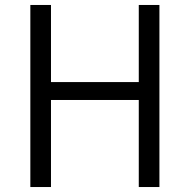

<svg xmlns="http://www.w3.org/2000/svg" viewBox="-20 -752 762 772"><path d="M102 -732H185V-422H538V-732H621V0H538V-350H185V0H102Z"/></svg>

Font: Source Han Sans CN Normal
Style: Regular
Weight: 350
Designer: Ryoko NISHIZUKA 西塚涼子 (kana, bopomofo & ideographs); Paul D. Hunt (Latin, Greek & Cyrillic); Sandoll Communications 산돌커뮤니
Foundry: Adobe
Version: Version 2.004;hotconv 1.0.118;makeotfexe 2.5.65603